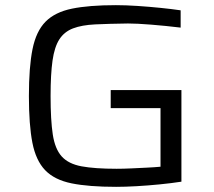

<svg xmlns="http://www.w3.org/2000/svg" viewBox="-20 -716 831 744"><path d="M430 8Q324 8 257.5 -5.5Q191 -19 155 -56.5Q119 -94 105.5 -163Q92 -232 92 -344Q92 -456 106 -525.5Q120 -595 156.5 -632Q193 -669 259 -682.5Q325 -696 429 -696Q467 -696 512.5 -693Q558 -690 602 -685.5Q646 -681 680 -676V-609Q622 -616 566 -620.5Q510 -625 476 -625Q401 -624 349 -621.5Q297 -619 263 -606Q229 -593 210 -563.5Q191 -534 183.5 -481Q176 -428 176 -344Q176 -251 184.5 -195Q193 -139 219 -110Q245 -81 296 -71.5Q347 -62 432 -62Q458 -62 489.5 -63.5Q521 -65 551.5 -66.5Q582 -68 602 -70V-297H409V-367H683V-12Q644 -6 598.5 -1.5Q553 3 509 5.5Q465 8 430 8Z"/></svg>

Font: Saira Expanded
Style: Regular
Weight: 400
Width: 7
Designer: Hector Gatti with collaboration of the Omnibus-Type team
Foundry: Omnibus-Type
Version: Version 1.100; ttfautohint (v1.8.3)